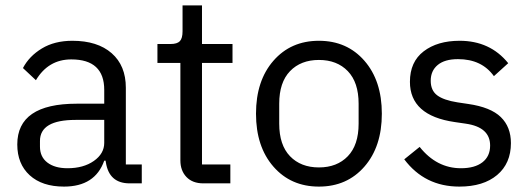

<svg xmlns="http://www.w3.org/2000/svg" viewBox="-20 -679 1968 711"><path d="M217 12Q136 12 90 -30Q44 -72 44 -144Q44 -295 264 -295H366V-346Q366 -459 244 -459Q159 -459 113 -382L65 -427Q88 -471 135 -499.5Q182 -528 248 -528Q341 -528 393.5 -482Q446 -436 446 -354V-70H505V0H460Q384 0 372 -78L371 -84H366Q332 12 217 12ZM230 -56Q289 -56 327.5 -83Q366 -110 366 -150V-235H260Q128 -235 128 -157V-136Q128 -98 155.5 -77Q183 -56 230 -56Z M733 0Q693 0 670.5 -23.5Q648 -47 648 -85V-446H563V-516H611Q636 -516 646 -526.5Q656 -537 656 -563V-659H728V-516H841V-446H728V-70H833V0Z M1329.5 -62Q1265 12 1161 12Q1057 12 992.5 -62Q928 -136 928 -258Q928 -380 992.5 -454Q1057 -528 1161 -528Q1265 -528 1329.5 -454Q1394 -380 1394 -258Q1394 -136 1329.5 -62ZM1308 -221V-295Q1308 -374 1268 -415.5Q1228 -457 1161 -457Q1094 -457 1054 -415.5Q1014 -374 1014 -295V-221Q1014 -142 1054 -100.5Q1094 -59 1161 -59Q1228 -59 1268 -100.5Q1308 -142 1308 -221Z M1681 12Q1553 12 1477 -89L1534 -135Q1597 -56 1687 -56Q1738 -56 1766.5 -78Q1795 -100 1795 -140Q1795 -208 1705 -221L1664 -227Q1498 -251 1498 -376Q1498 -450 1549 -489Q1600 -528 1682 -528Q1795 -528 1862 -445L1809 -397Q1764 -460 1676 -460Q1627 -460 1601 -438.5Q1575 -417 1575 -380Q1575 -344 1599 -326Q1623 -308 1674 -300L1714 -294Q1797 -282 1834.5 -245.5Q1872 -209 1872 -149Q1872 -74 1821 -31Q1770 12 1681 12Z"/></svg>

Font: Anuphan
Style: Regular
Weight: 400
Designer: Mike Abbink, Paul van der Laan, Pieter van Rosmalen, Mint Tantisuwanna
Foundry: Bold Monday; Cadson Demak
Version: Version 3.002;hotconv 1.0.109;makeotfexe 2.5.65596